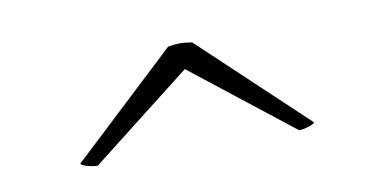

<svg xmlns="http://www.w3.org/2000/svg" viewBox="-34 -511 604 307"><g transform="rotate(-10 268.0 -358.0)"><path d="M78 -281 249 -441Q261 -443 269 -443Q276 -443 288 -441L458 -281Q455 -278 446.5 -275.5Q438 -273 432 -273L269 -401L105 -273Q98 -273 89 -275.5Q80 -278 78 -281Z"/></g></svg>

Font: Arima Madurai ExtraLight
Style: Regular
Weight: 275
Designer: Joana Correia and Natanael Gama
Foundry: NDISCOVER
Version: Version 1.020